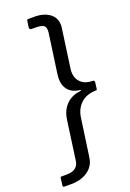

<svg xmlns="http://www.w3.org/2000/svg" viewBox="-214 -801 694 1025"><g transform="rotate(-20 133.0 -288.5)"><path d="M-34 165Q-39.1 165 -41.8 162.3Q-44.4 159.5 -43.4 155.4L-38.2 114.6Q-37.2 110.5 -35.6 109.6Q-34 108.7 -29.9 108.7H-4.5Q21 108.7 36.5 101.8Q52 94.8 59.8 82.4Q67.6 70 69.4 53.4L100 -167.8Q106.3 -206.9 123.7 -231.5Q141.2 -256.2 164.7 -269.1Q188.3 -281.9 212.5 -284.2Q220 -284.9 223 -287.4Q225.9 -289.9 220.8 -290.9Q195.8 -292.6 174 -305Q152.2 -317.4 140.8 -343.3Q129.3 -369.2 134.8 -410.5L166.1 -633.7Q170.1 -662.7 159 -674.2Q148 -685.7 110 -685.7H86.8Q81.4 -685.7 78.5 -689.5Q75.5 -693.2 75.8 -698.3L81 -733.6Q82.3 -740 83.8 -741Q85.3 -742 90.9 -742H125.1Q155.3 -742 178.5 -734.1Q201.7 -726.2 217 -712.3Q232.4 -698.4 238.6 -678.8Q244.9 -659.2 241.3 -635.5L210 -411Q207 -387 214.9 -364.7Q222.9 -342.4 244.2 -328.1Q265.5 -313.8 301.2 -313.8Q304.9 -313.8 307.8 -310.3Q310.8 -306.8 309.5 -301.6L305.1 -267.4Q304.1 -262.2 303.4 -261.1Q302.6 -259.9 301.3 -259.9Q243.8 -259.2 212.2 -229.1Q180.7 -199 174 -154L142.9 64.7Q139.1 96.2 119.9 118.7Q100.7 141.2 70.9 153.1Q41.1 165 3.3 165H-34Z"/></g></svg>

Font: Libre Franklin Thin
Style: Italic
Weight: 100
Italic angle: -8°
Designer: Pablo Impallari, Rodrigo Fuenzalida, Nhung Nguyen
Foundry: Impallari Type
Version: Version 3.000